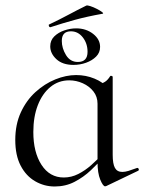

<svg xmlns="http://www.w3.org/2000/svg" viewBox="-20 -674 530 704"><path d="M180.4 9.8Q142 9.8 108.7 -9.5Q75.4 -28.8 55.7 -66.7Q36 -104.6 36 -160.8Q36 -217.6 56.3 -261.8Q76.6 -306 110.1 -336.5Q143.6 -367 182.9 -382.9Q222.2 -398.8 259.2 -398.8Q294.8 -398.8 326.6 -385.7Q358.4 -372.6 377.8 -349.6L337.6 -293.6Q337.6 -319.6 322.5 -338.8Q307.4 -358 283.5 -368.7Q259.6 -379.4 234 -379.4Q194.4 -379.4 164.8 -355.1Q135.2 -330.8 118.7 -288.4Q102.2 -246 102.2 -190Q102.2 -115.8 132.2 -69.5Q162.2 -23.2 213.8 -23.2Q241.8 -23.2 267.1 -36.1Q292.4 -49 314.2 -68.3Q336 -87.6 353.8 -107.2L361.8 -100.2Q340 -75.2 313.2 -49.8Q286.4 -24.4 253.4 -7.3Q220.4 9.8 180.4 9.8ZM365.4 9.2Q357.8 9.2 347.7 -15Q337.6 -39.2 337.6 -80.4V-360.6Q354.4 -367.6 364.6 -373.8Q374.8 -380 384 -394.8Q385.2 -396.8 389.2 -395.7Q393.2 -394.6 393.2 -392.4V-106.6Q393.2 -73.2 401.4 -58.4Q409.6 -43.6 428.4 -43.6Q438.6 -43.6 451.1 -47.4Q463.6 -51.2 481.4 -57.8Q486.2 -59.8 488.4 -54.7Q490.6 -49.6 486 -47.6L369.6 8.2Q367.6 9.2 365.4 9.2ZM249.4 -436Q209.4 -436 186.8 -457Q164.2 -478 164.2 -504Q164.2 -526 179 -540.5Q193.8 -555 215.8 -562.5Q237.8 -570 259.4 -570Q295.4 -570 321.2 -550Q347 -530 347 -502Q347 -481 332.4 -466.5Q317.8 -452 295.7 -444Q273.6 -436 249.4 -436ZM265.4 -446.8Q301 -446.8 301 -484Q301 -514.6 283.6 -536.9Q266.2 -559.2 240 -559.2Q206.6 -559.2 206.6 -524Q206.6 -497.4 222 -472.1Q237.4 -446.8 265.4 -446.8ZM165.4 -574.4Q161.4 -573.4 159.4 -578.4Q157.4 -583.4 160.4 -584.4Q199.6 -603 231 -619.9Q262.4 -636.8 296.2 -653.4Q299.4 -655.4 311.1 -651.6Q322.8 -647.8 335.2 -641.4Q347.6 -635 354.4 -629.7Q361.2 -624.4 356 -623.6Q299 -613.4 254.1 -601.1Q209.2 -588.8 165.4 -574.4Z"/></svg>

Font: Cormorant Infant Light
Style: Regular
Weight: 300
Designer: Christian Thalmann (Catharsis Fonts)
Foundry: Catharsis Fonts
Version: Version 4.001